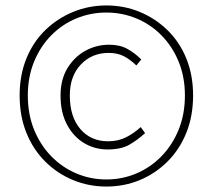

<svg xmlns="http://www.w3.org/2000/svg" viewBox="-20 -672 780 704"><path d="M370 12Q306 12 248.5 -11.5Q191 -35 146.5 -79Q102 -123 77 -184.5Q52 -246 52 -322Q52 -397 77 -458Q102 -519 146.5 -562Q191 -605 248.5 -628.5Q306 -652 370 -652Q435 -652 492 -628.5Q549 -605 593.5 -562Q638 -519 663 -458Q688 -397 688 -322Q688 -246 663 -184.5Q638 -123 593.5 -79Q549 -35 492 -11.5Q435 12 370 12ZM374 -124Q328 -124 289 -147Q250 -170 226 -214.5Q202 -259 202 -322Q202 -380 227 -421.5Q252 -463 292.5 -485.5Q333 -508 380 -508Q419 -508 446.5 -493Q474 -478 498 -454L480 -432Q456 -455 433 -466.5Q410 -478 378 -478Q317 -478 276.5 -435.5Q236 -393 236 -322Q236 -244 274.5 -199Q313 -154 376 -154Q414 -154 443 -169Q472 -184 496 -206L512 -184Q485 -159 454.5 -141.5Q424 -124 374 -124ZM370 -14Q428 -14 480 -36Q532 -58 572 -99Q612 -140 635 -196.5Q658 -253 658 -322Q658 -390 635 -446Q612 -502 572 -542.5Q532 -583 480 -604.5Q428 -626 370 -626Q312 -626 260 -604.5Q208 -583 168 -542.5Q128 -502 105 -446Q82 -390 82 -322Q82 -253 105 -196.5Q128 -140 168 -99Q208 -58 260 -36Q312 -14 370 -14Z"/></svg>

Font: Assistant ExtraLight ExtraLight
Style: Regular
Weight: 250
Version: Version 3.000